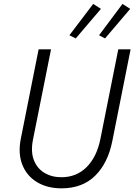

<svg xmlns="http://www.w3.org/2000/svg" viewBox="-20 -978 704 1005"><path d="M302.2 7.8Q227.1 7.8 173.6 -24.7Q120.1 -57.1 96.9 -115.7Q73.7 -174.3 88.9 -251.5L182.1 -719.7H247.1L152.8 -248Q140.1 -184.6 157 -140.6Q173.8 -96.7 212.2 -73.5Q250.5 -50.3 301.3 -50.3Q379.9 -50.3 433.1 -103Q486.3 -155.8 505.4 -250L599.1 -719.7H663.6L567.9 -239.7Q544.9 -124 478 -58.1Q411.1 7.8 302.2 7.8ZM376.5 -776.9 343.3 -793.5 467.8 -957.5 508.3 -931.6ZM529.8 -776.9 498.5 -793.5 621.1 -957.5 661.6 -931.6Z"/></svg>

Font: Reddit Sans Light
Style: Italic
Weight: 300
Italic angle: -11.25°
Designer: Stephen Hutchings
Version: Version 1.013